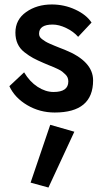

<svg xmlns="http://www.w3.org/2000/svg" viewBox="-20 -490 464 860"><path d="M88 -166Q113 -124 148.5 -101Q184 -78 220 -78Q286 -78 286 -125Q286 -134 283 -142Q280 -150 272.5 -157Q265 -164 259 -169Q253 -174 240.5 -180Q228 -186 221 -189Q214 -192 197.5 -198.5Q181 -205 175 -208Q147 -220 128.5 -230Q110 -240 89.5 -256Q69 -272 59 -294Q49 -316 49 -344Q49 -402 97 -436Q145 -470 212 -470Q268 -470 317.5 -447Q367 -424 390 -389L330 -325Q309 -349 276.5 -364.5Q244 -380 216 -380Q155 -380 155 -339Q155 -332 158 -326Q161 -320 168.5 -314.5Q176 -309 183 -304.5Q190 -300 202.5 -294.5Q215 -289 223.5 -285.5Q232 -282 247 -276Q262 -270 270 -267Q397 -216 397 -130Q397 14 225 14Q158 14 102 -19Q46 -52 22 -104ZM205 69 313 100 197 350 117 328Z"/></svg>

Font: Renner* Medium
Style: Medium
Weight: 500
Version: Version 003.000 ; ttfautohint (v0.97) -l 8 -r 50 -G 200 -x 1